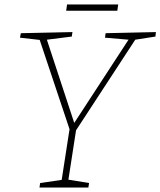

<svg xmlns="http://www.w3.org/2000/svg" viewBox="-20 -836 715 856"><path d="M156 0 159 -20 255 -34 290 -260 157 -658 69 -668 73 -688 303 -693 300 -673 189 -659 311 -288 553 -659 448 -668 451 -688 675 -693 673 -673 583 -659 319 -255 285 -35 377 -20 374 0ZM507 -816 503 -788H275L279 -816Z"/></svg>

Font: Bitter ExtraLight
Style: Italic
Weight: 200
Italic angle: -9°
Designer: Sol Matas, and Bitter project Authors
Foundry: Sol Matas
Version: Version 2.001